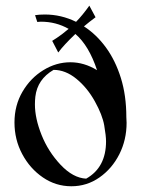

<svg xmlns="http://www.w3.org/2000/svg" viewBox="-20 -646 514 679"><path d="M232.4 12.7Q177.2 12.7 131.6 -18.6Q85.9 -49.8 58.6 -101.1Q31.2 -152.3 31.2 -212.9Q31.2 -273.4 59.6 -321.8Q87.9 -370.1 133.3 -397.9Q178.7 -425.8 229 -425.8Q277.3 -425.8 323.2 -397.9Q294.4 -484.9 246.6 -525.9Q206.5 -487.8 186 -460.4L164.6 -501.5L181.2 -512.2Q197.3 -522.5 222.7 -543.9Q178.2 -569.3 124.5 -569.3Q118.2 -569.3 111.8 -568.4L104 -592.3Q118.2 -594.7 138.7 -594.7Q196.3 -594.7 249 -568.8Q272.5 -592.8 295.9 -626L317.9 -585Q295.9 -568.8 276.9 -552.7Q320.8 -524.4 354.5 -478.3Q388.2 -432.1 407.5 -370.1Q426.8 -308.1 426.8 -231.9Q427.7 -222.2 427.7 -211.9Q427.7 -151.4 401.9 -100.3Q376 -49.3 331.5 -18.3Q287.1 12.7 232.4 12.7ZM284.7 -14.2Q355 -53.7 355 -146Q355 -165.5 348.6 -202.4Q342.3 -239.3 315.4 -287.6Q288.6 -335.9 250 -367.4Q211.4 -398.9 169.4 -398.9Q112.3 -365.7 105 -304.2Q103.5 -290.5 103.5 -276.9Q103.5 -227.5 127 -168.7Q150.4 -109.9 194.3 -63.2Q238.3 -16.6 284.7 -14.2Z"/></svg>

Font: Quaaykop
Style: Regular
Weight: 400
Designer: Tup Wanders
Foundry: Free font, DO NOT SELL
Version: Version 1.00;July 31, 2023;FontCreator 11.5.0.2430 64-bit